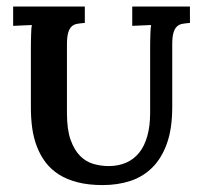

<svg xmlns="http://www.w3.org/2000/svg" viewBox="-20 -544 609 577"><path d="M497.6 -222.2Q497.6 -157.7 481.7 -113Q465.8 -68.4 437.7 -40.5Q409.7 -12.7 371.6 -0.2Q333.5 12.2 288.6 12.2Q246.1 12.2 213.6 3.9Q181.2 -4.4 157.2 -19.5Q133.3 -34.7 117.2 -55.9Q101.1 -77.1 91.1 -103Q81.1 -128.9 76.9 -158.4Q72.8 -188 72.8 -220.2V-401.4Q72.8 -411.6 73 -421.6Q73.2 -431.6 73.5 -440.4Q73.7 -449.2 74.2 -456.5Q74.7 -463.9 75.7 -468.8L19.5 -466.3V-524.4H234.9V-475.1Q221.7 -474.1 211.9 -472.4Q202.1 -470.7 195.3 -464.4Q188.5 -458 184.8 -445.3Q181.2 -432.6 181.2 -409.7V-204.1Q181.2 -154.8 192.1 -124Q203.1 -93.3 220.5 -75.7Q237.8 -58.1 260.5 -51.5Q283.2 -44.9 306.2 -44.9Q335.4 -44.9 358.6 -54.9Q381.8 -64.9 397.9 -84.7Q414.1 -104.5 422.6 -134.8Q431.2 -165 431.2 -205.1V-401.4Q431.2 -411.6 431.4 -421.6Q431.6 -431.6 431.9 -440.4Q432.1 -449.2 432.6 -456.5Q433.1 -463.9 434.1 -468.8L377.4 -466.3V-524.4H550.8V-475.1Q538.1 -474.1 528.3 -472.4Q518.6 -470.7 511.7 -464.4Q504.9 -458 501.2 -445.3Q497.6 -432.6 497.6 -409.7Z"/></svg>

Font: Parastoo Print
Style: Print-Bold
Weight: 700
Foundry: Saber Rastikerdar (saber.rastikerdar@gmail.com)
Version: Version 1.0.0-alpha3